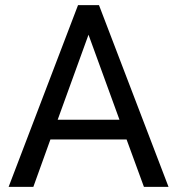

<svg xmlns="http://www.w3.org/2000/svg" viewBox="-20 -731 692 751"><path d="M475.1 -185.5 543 0H639.2L367.2 -710.9H285.2L13.7 0H110.4L177.2 -185.5ZM205.6 -262.7 326.2 -595.2 447.3 -262.7Z"/></svg>

Font: Roboto1
Style: rg
Weight: 400
Designer: Google
Version: Version 2.137; 2017